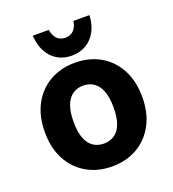

<svg xmlns="http://www.w3.org/2000/svg" viewBox="-136 -839 863 956"><g transform="rotate(-20 296.0 -361.5)"><path d="M38 -262Q38 -347 71 -408.5Q104 -470 162.5 -503.5Q221 -537 296 -537Q372 -537 430 -503.5Q488 -470 521 -408.5Q554 -347 554 -262Q554 -178 521 -116.5Q488 -55 430 -21.5Q372 12 296 12Q221 12 162.5 -21.5Q104 -55 71 -116.5Q38 -178 38 -262ZM190 -262Q190 -209 203 -175Q216 -141 240 -125Q264 -109 296 -109Q328 -109 352 -125Q376 -141 389 -175Q402 -209 402 -262Q402 -315 389 -349Q376 -383 352 -399.5Q328 -416 296 -416Q264 -416 240 -399.5Q216 -383 203 -349Q190 -315 190 -262ZM146 -735H231Q235 -705 251.5 -687.5Q268 -670 296 -670Q324 -670 340.5 -687.5Q357 -705 361 -735H446Q444 -685 424 -649Q404 -613 371 -594Q338 -575 296 -575Q254 -575 221 -594Q188 -613 168.5 -649Q149 -685 146 -735Z"/></g></svg>

Font: Radio Canada
Style: Regular
Weight: 400
Designer: Charles Daoud, Etienne Aubert Bonn, Alexandre Saumier Demers, Jacques Le Bailly
Foundry: Radio-Canada
Version: Version 2.104;gftools[0.9.28.dev5+ged2979d]